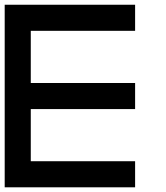

<svg xmlns="http://www.w3.org/2000/svg" viewBox="-20 -798 707 818"><path d="M111.1 -333.3V-111.1H555.6V0H0V-777.8H555.6V-666.7H111.1V-444.4H555.6V-333.3Z"/></svg>

Font: Pixeloid Mono
Style: Regular
Weight: 400
Monospace: yes
Designer: GGBotNet
Foundry: GGBotNet
Version: 0.5